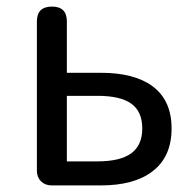

<svg xmlns="http://www.w3.org/2000/svg" viewBox="-20 -563 588 583"><path d="M137 0Q117 0 104.5 -12.5Q92 -25 92 -45V-498Q92 -543 138 -543Q183 -543 183 -498V-342H286Q387 -342 442 -302Q501 -259 501 -173Q501 -86 442 -42Q387 0 286 0H189ZM183 -73H276Q345 -73 378.5 -97.5Q412 -122 412 -173Q412 -224 379 -248Q346 -272 276 -272H183V-172Z"/></svg>

Font: GenSenRounded JP R
Style: Regular
Weight: 400
Version: Version 1.501;PS 1;hotconv 16.6.51;makeotf.lib2.5.65220